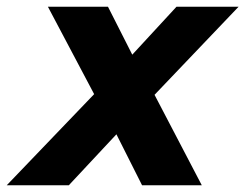

<svg xmlns="http://www.w3.org/2000/svg" viewBox="-81 -549 727 569"><path d="M-61 0 198 -270 61 -529H239L311 -387L442 -529H626L377 -268L517 0H340L264 -151L123 0Z"/></svg>

Font: Rosa Sans Black
Style: Italic
Weight: 900
Italic angle: -12°
Designer: Pentagram / MCKL
Foundry: Pentagram / MCKL
Version: Version 1.005;September 16, 2019;FontCreator 11.5.0.2425 64-